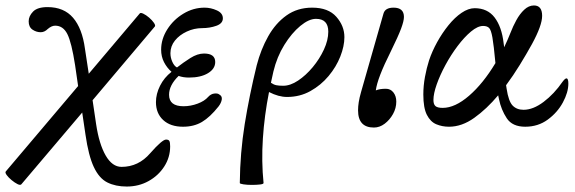

<svg xmlns="http://www.w3.org/2000/svg" viewBox="-63 -453 2107 703"><path d="M15 222Q11 226 1 221Q-9 216 -20.5 206.5Q-32 197 -38.5 188Q-45 179 -42 175L223 -138L212 -214Q199 -298 183.5 -328.5Q168 -359 139 -359Q126 -359 112 -347Q100 -335 86 -335Q70 -335 56 -344.5Q42 -354 42 -375Q42 -394 58 -410.5Q74 -427 111 -427Q171 -427 204.5 -388Q238 -349 248 -275L262 -183L448 -403Q451 -408 461.5 -403Q472 -398 483 -388.5Q494 -379 500.5 -369.5Q507 -360 504 -356L276 -86L289 2Q300 75 324 116.5Q348 158 382 158Q444 158 487 108Q531 58 545 58Q554 58 557 63Q560 68 560 83Q560 123 538.5 156.5Q517 190 481 210Q445 230 401 230Q360 230 330 215Q300 200 280.5 158.5Q261 117 250 40L238 -41Z M607 11Q561 11 534.5 -13.5Q508 -38 508 -79Q508 -109 523 -139Q538 -169 565 -190Q548 -205 537.5 -225.5Q527 -246 527 -271Q527 -310 549.5 -345.5Q572 -381 608.5 -403Q645 -425 686 -425Q709 -425 731 -415Q753 -405 753 -386Q753 -367 729 -358.5Q705 -350 677 -350Q648 -350 621 -337.5Q594 -325 577.5 -304.5Q561 -284 561 -258Q561 -242 568 -226.5Q575 -211 585 -206Q608 -224 634 -240.5Q660 -257 684 -257Q725 -257 725 -226Q725 -201 698.5 -185Q672 -169 629 -169Q608 -169 591 -175Q556 -141 556 -106Q556 -64 609 -64Q635 -64 660.5 -73.5Q686 -83 699 -98Q709 -109 721.5 -110.5Q734 -112 740 -107Q751 -101 749 -88.5Q747 -76 737 -63Q706 -24 676.5 -6.5Q647 11 607 11Z M815 217Q816 107 833 1.5Q850 -104 877 -214Q892 -272 919 -320Q946 -368 986 -396.5Q1026 -425 1080 -425Q1139 -425 1168.5 -391.5Q1198 -358 1198 -317Q1198 -284 1183 -246Q1168 -208 1140 -174.5Q1112 -141 1073.5 -119.5Q1035 -98 988 -98Q957 -98 922 -116Q905 -30 899.5 54Q894 138 902 217Q902 221 889 222.5Q876 224 859 224Q842 224 828.5 222Q815 220 815 217ZM938 -191Q933 -170 929 -150Q939 -143 948.5 -141Q958 -139 974 -139Q1000 -139 1028.5 -158Q1057 -177 1082 -207Q1107 -237 1123 -271.5Q1139 -306 1139 -337Q1139 -384 1094 -384Q1068 -384 1036.5 -358Q1005 -332 978 -288.5Q951 -245 938 -191Z M1306 14Q1248 14 1248 -49Q1248 -63 1250.5 -79Q1253 -95 1259 -116L1341 -403Q1347 -425 1378 -425Q1416 -425 1416 -391Q1416 -376 1405.5 -348Q1395 -320 1368 -265Q1343 -215 1329.5 -180Q1316 -145 1313 -122Q1327 -128 1350 -128Q1367 -128 1377.5 -114.5Q1388 -101 1388 -81Q1388 -57 1376 -35.5Q1364 -14 1345.5 0Q1327 14 1306 14Z M1581 11Q1556 11 1534.5 2Q1513 -7 1500 -32.5Q1487 -58 1487 -107Q1487 -139 1493 -171.5Q1499 -204 1508 -232Q1519 -265 1537.5 -298.5Q1556 -332 1579 -360.5Q1602 -389 1627 -406Q1652 -423 1675 -423Q1722 -423 1748 -389Q1774 -355 1781 -295Q1782 -289 1783 -280Q1796 -307 1807 -335Q1815 -356 1827.5 -379Q1840 -402 1856.5 -417.5Q1873 -433 1892 -433Q1922 -433 1922 -395Q1922 -360 1885 -292Q1864 -254 1840 -215Q1816 -176 1790 -141Q1791 -134 1792 -128Q1799 -82 1814 -66.5Q1829 -51 1854 -51Q1889 -51 1927.5 -80Q1966 -109 1997 -154Q2006 -166 2011 -166Q2018 -166 2018 -147Q2018 -115 1998 -78Q1978 -41 1942.5 -15Q1907 11 1860 11Q1813 11 1792.5 -20Q1772 -51 1764 -90Q1762 -97 1761 -104Q1719 -54 1673.5 -21.5Q1628 11 1581 11ZM1524 -87Q1524 -71 1531.5 -64.5Q1539 -58 1558 -58Q1603 -58 1654.5 -102.5Q1706 -147 1751 -222Q1745 -287 1740 -315.5Q1735 -344 1727.5 -351Q1720 -358 1706 -358Q1686 -358 1661.5 -337.5Q1637 -317 1612.5 -284.5Q1588 -252 1568 -215Q1548 -178 1536 -144Q1524 -110 1524 -87Z"/></svg>

Font: Junicode
Style: Italic
Weight: 400
Italic angle: -11°
Designer: Peter S. Baker
Version: Version 2.100; ttfautohint (v1.8.4)